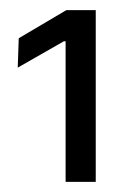

<svg xmlns="http://www.w3.org/2000/svg" viewBox="-20 -722 252 379"><path d="M109.5 -363V-640.5H106L15 -588.5L17 -646.5L111 -702H169V-363Z"/></svg>

Font: Anek Gujarati
Style: Regular
Weight: 400
Designer: Mrunmayee Ghaisas (Gujarati), Yesha Goshar (Latin)
Foundry: Ek Type
Version: Version 1.003